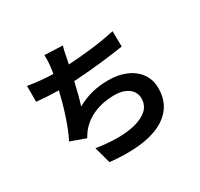

<svg xmlns="http://www.w3.org/2000/svg" viewBox="-173 -1020 1346 1291"><g transform="rotate(-30 500.0 -375.0)"><path d="M792 -590Q753 -584 705.5 -577.5Q658 -571 606.5 -565.5Q555 -560 502 -555.5Q449 -551 399 -548Q389 -503 377.5 -458Q366 -413 354 -377Q414 -410 472.5 -424.5Q531 -439 600 -439Q660 -439 709 -423.5Q758 -408 793 -380Q828 -352 847 -313Q866 -274 866 -227Q866 -143 827.5 -86Q789 -29 719 4Q649 37 550.5 46Q452 55 332 42L297 -86Q378 -73 456.5 -72Q535 -71 596.5 -86.5Q658 -102 695.5 -135Q733 -168 733 -223Q733 -245 723.5 -265Q714 -285 695 -300Q676 -315 648.5 -323.5Q621 -332 585 -332Q499 -332 427.5 -302Q356 -272 311 -215Q303 -205 297 -195Q291 -185 283 -172L166 -214Q184 -248 200 -289Q216 -330 230.5 -373.5Q245 -417 257 -461Q269 -505 279 -546Q231 -547 188.5 -549.5Q146 -552 108 -556V-679Q153 -671 205 -666Q257 -661 302 -660Q304 -671 305.5 -681Q307 -691 308 -700Q312 -732 313 -753.5Q314 -775 313 -800L453 -794Q445 -768 440 -743Q435 -718 430 -693L424 -663Q509 -668 604.5 -679Q700 -690 790 -710Z"/></g></svg>

Font: SpoqaHanSans-Bold
Style: Regular
Weight: 700
Designer: [Spoqa Han Sans] Dong-huui Kim \uAE40 \uB3D9 \uD718   [Noto Sans] Ryoko NISHIZUKA \u897F \u585A \u6DBC \u5B50  (kana & i
Foundry: Spoqa (http://www.spoqa-han-sans.com)
Version: Version 2.000